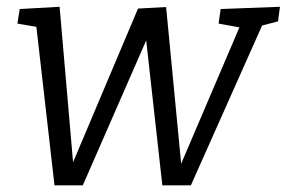

<svg xmlns="http://www.w3.org/2000/svg" viewBox="-20 -552 857 574"><path d="M142.9 2 87.9 -479.2 98.3 -470.2 32 -481.5 39 -525 158.2 -531.7 200.5 -43.2H188.4L392.6 -526.4L476.6 -531L523.2 -45.9H514.5L700 -480.2L704.7 -468.5L633.4 -481.5L639.7 -525L816.9 -531.7L811.2 -488.2L751.9 -472.5L766.9 -483.2L550.7 2H465.3L412.7 -470.4L433.8 -469.4L227.6 2Z"/></svg>

Font: Bitter Thin
Style: Italic
Weight: 100
Italic angle: -9°
Designer: Sol Matas, and Bitter project Authors
Foundry: Sol Matas
Version: Version 2.002